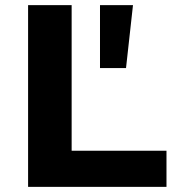

<svg xmlns="http://www.w3.org/2000/svg" viewBox="-20 -725 696 745"><path d="M89 0V-705H258V-140H626V0ZM368 -461V-705H496L469 -461Z"/></svg>

Font: Nunito Sans 10pt SemiExpanded ExtraBold
Style: Regular
Weight: 800
Width: 6
Designer: Vernon Adams
Foundry: Vernon Adams
Version: Version 3.101;gftools[0.9.27]